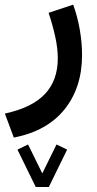

<svg xmlns="http://www.w3.org/2000/svg" viewBox="-35 -312 408 804"><path d="M114.7 471.2 38.1 314.5 82.5 293 142.1 414.1 201.7 293 246.1 314.5 169.4 471.2ZM22.9 264.2 -14.6 163.6Q98.6 139.2 152.8 82Q207 24.9 207 -67.9Q207 -110.8 195.8 -160.6Q184.6 -210.4 168.5 -258.3L271.5 -292.5Q290 -241.2 299.3 -186.8Q308.6 -132.3 308.6 -81.5Q308.6 54.2 235.6 145.5Q162.6 236.8 22.9 264.2Z"/></svg>

Font: Vazirmatn RD Medium
Style: Regular
Weight: 500
Designer: Saber Rastikerdar
Foundry: Saber Rastikerdar
Version: Version 33.003